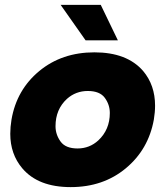

<svg xmlns="http://www.w3.org/2000/svg" viewBox="-20 -755 684 785"><path d="M297 -148Q346 -148 382 -181Q429 -225 429 -293Q429 -327 408.5 -355Q388 -383 339 -383Q290 -383 254 -351Q207 -308 207 -239Q207 -205 227.5 -176.5Q248 -148 297 -148ZM269 10Q136 10 71 -67Q22 -125 22 -208Q22 -236 27 -266Q48 -388 140.5 -464.5Q233 -541 366 -541Q499 -541 565 -465Q614 -407 614 -323Q614 -296 609 -266Q587 -144 494.5 -67Q402 10 269 10ZM462 -590H330L228 -735H392Z"/></svg>

Font: YamahaIndonesia935. App XBold
Style: Italic
Weight: 800
Italic angle: -10°
Designer: Dalton Maag Ltd
Foundry: Dalton Maag Ltd
Version: Version 1.002; January 01, 2024; Regular/Italic